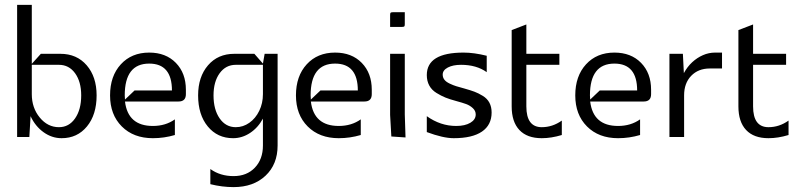

<svg xmlns="http://www.w3.org/2000/svg" viewBox="-20 -560 3274 785"><path d="M50 0V-540H110V-299L147 -340H227Q294 -340 334.5 -293Q375 -246 375 -170Q375 -91 335.5 -43Q296 5 232 5Q192 5 158 -19.5Q124 -44 105 -85L100 0ZM110 -175Q110 -119 142.5 -79.5Q175 -40 221 -40Q262 -40 287 -76Q312 -112 312 -170Q312 -226 287 -260.5Q262 -295 221 -295H110Z M490 -170Q490 -161 491 -153L530 -190H683Q683 -300 590 -300Q490 -300 490 -170ZM430 -170Q430 -249 474 -297Q518 -345 590 -345Q658 -345 699 -303Q740 -261 740 -193V-175Q740 -145 710 -145H491Q503 -45 605 -45Q657 -45 695 -72V-8Q651 5 605 5Q526 5 478 -43Q430 -91 430 -170Z M790 -170Q790 -246 830.5 -293Q871 -340 938 -340H1020L1055 -300L1062 -340H1115V35Q1115 112 1065.5 158.5Q1016 205 935 205Q888 205 840 193V131Q880 160 935 160Q989 160 1022 125.5Q1055 91 1055 35V-75Q1035 -38 1002.5 -16.5Q970 5 933 5Q869 5 829.5 -43Q790 -91 790 -170ZM853 -170Q853 -112 878 -76Q903 -40 944 -40Q974 -40 999.5 -58Q1025 -76 1040 -107Q1055 -138 1055 -175V-295H944Q903 -295 878 -260.5Q853 -226 853 -170Z M1250 -170Q1250 -161 1251 -153L1290 -190H1443Q1443 -300 1350 -300Q1250 -300 1250 -170ZM1190 -170Q1190 -249 1234 -297Q1278 -345 1350 -345Q1418 -345 1459 -303Q1500 -261 1500 -193V-175Q1500 -145 1470 -145H1251Q1263 -45 1365 -45Q1417 -45 1455 -72V-8Q1411 5 1365 5Q1286 5 1238 -43Q1190 -91 1190 -170Z M1575 -450V-499Q1575 -506 1577 -508Q1579 -510 1586 -510H1635V-461Q1635 -454 1633 -452Q1631 -450 1624 -450ZM1575 -340H1635V-92L1638 2L1580 -2L1575 -90Z M1725 -20V-85Q1781 -45 1845 -45Q1881 -45 1903 -58Q1925 -71 1925 -92Q1925 -107 1913 -118Q1901 -129 1886 -134.5Q1871 -140 1845 -147Q1819 -154 1801.5 -161Q1784 -168 1764.5 -180Q1745 -192 1735 -210.5Q1725 -229 1725 -253Q1725 -345 1875 -345Q1918 -345 1970 -332V-265Q1928 -295 1865 -295Q1832 -295 1811 -284Q1790 -273 1790 -255Q1790 -243 1797 -234Q1804 -225 1819 -218Q1834 -211 1845.5 -207.5Q1857 -204 1879 -198Q1904 -191 1920 -185Q1936 -179 1954 -168Q1972 -157 1981 -140Q1990 -123 1990 -100Q1990 -49 1950.5 -22Q1911 5 1835 5Q1792 5 1725 -20Z M2072 -437 2132 -460V-340H2267V-295H2132V-125Q2132 -40 2195 -40Q2239 -40 2277 -67V-8Q2234 5 2195 5Q2135 5 2103.5 -28.5Q2072 -62 2072 -125Z M2392 -170Q2392 -161 2393 -153L2432 -190H2585Q2585 -300 2492 -300Q2392 -300 2392 -170ZM2332 -170Q2332 -249 2376 -297Q2420 -345 2492 -345Q2560 -345 2601 -303Q2642 -261 2642 -193V-175Q2642 -145 2612 -145H2393Q2405 -45 2507 -45Q2559 -45 2597 -72V-8Q2553 5 2507 5Q2428 5 2380 -43Q2332 -91 2332 -170Z M2717 -340H2772L2776 -261Q2790 -287 2810 -305.5Q2830 -324 2854 -334.5Q2878 -345 2904 -345H2932V-280H2882Q2835 -280 2806 -250Q2777 -220 2777 -170V0H2717Z M2999 -437 3059 -460V-340H3194V-295H3059V-125Q3059 -40 3122 -40Q3166 -40 3204 -67V-8Q3161 5 3122 5Q3062 5 3030.5 -28.5Q2999 -62 2999 -125Z"/></svg>

Font: Glametrix
Style: Regular
Weight: 500
Designer: gluk
Foundry: gluk
Version: Version 0.40